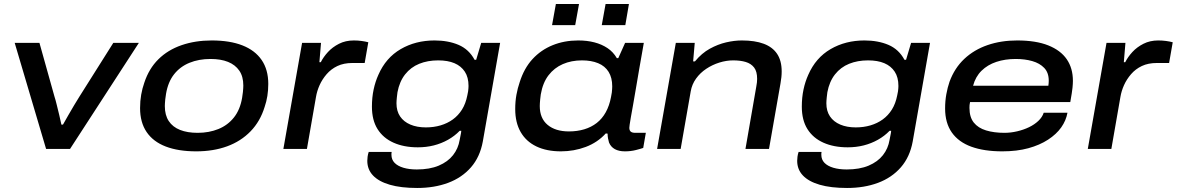

<svg xmlns="http://www.w3.org/2000/svg" viewBox="-20 -740 5847 954"><path d="M209 0 53 -527H176L251 -259Q256 -244 262 -219Q268 -194 274.5 -168Q281 -142 285 -121H293Q304 -141 318.5 -166Q333 -191 348 -216.5Q363 -242 374 -259L543 -527H670L328 0Z M955 12Q866 12 803.5 -12Q741 -36 708.5 -84Q676 -132 676 -203Q676 -238 681.5 -269.5Q687 -301 697 -329Q720 -399 767 -445.5Q814 -492 882 -515.5Q950 -539 1032 -539Q1122 -539 1184.5 -514.5Q1247 -490 1280 -442Q1313 -394 1313 -323Q1313 -292 1308.5 -263.5Q1304 -235 1295 -209Q1273 -137 1225 -87.5Q1177 -38 1108.5 -13Q1040 12 955 12ZM962 -80Q1019 -80 1065.5 -99Q1112 -118 1142.5 -156.5Q1173 -195 1183 -254Q1186 -272 1187 -283Q1188 -294 1188.5 -301.5Q1189 -309 1189 -315Q1189 -360 1169 -389Q1149 -418 1113 -432.5Q1077 -447 1026 -447Q968 -447 921.5 -428Q875 -409 845 -371Q815 -333 805 -274Q802 -257 801 -245.5Q800 -234 799.5 -226.5Q799 -219 799 -213Q799 -168 818.5 -138.5Q838 -109 874.5 -94.5Q911 -80 962 -80Z M1388 0 1481 -527H1575L1567 -431H1574Q1587 -457 1609.5 -481.5Q1632 -506 1664.5 -522.5Q1697 -539 1738 -539Q1758 -539 1776.5 -536.5Q1795 -534 1810 -530L1792 -427H1731Q1688 -427 1656.5 -412Q1625 -397 1603 -371.5Q1581 -346 1568 -317Q1555 -288 1550 -258L1505 0Z M2053 194Q1972 194 1917 178Q1862 162 1833.5 132Q1805 102 1805 59Q1805 50 1806.5 38.5Q1808 27 1812 15H1926Q1925 20 1925 23Q1925 26 1925 29Q1925 53 1940.5 69Q1956 85 1984.5 93.5Q2013 102 2051 102Q2115 102 2160 83Q2205 64 2231 31Q2257 -2 2264 -45Q2266 -57 2268.5 -68Q2271 -79 2272 -90H2264Q2239 -64 2206 -45.5Q2173 -27 2135.5 -17.5Q2098 -8 2056 -8Q1987 -8 1935.5 -31Q1884 -54 1856 -98.5Q1828 -143 1828 -210Q1828 -256 1836.5 -295.5Q1845 -335 1860 -368Q1897 -453 1971 -496Q2045 -539 2139 -539Q2207 -539 2258.5 -517Q2310 -495 2338 -443H2346L2371 -527H2465L2379 -37Q2365 40 2320 91.5Q2275 143 2206.5 168.5Q2138 194 2053 194ZM2096 -107Q2135 -107 2169 -117Q2203 -127 2230 -146.5Q2257 -166 2275.5 -195.5Q2294 -225 2302 -266Q2305 -278 2306 -286.5Q2307 -295 2307.5 -301.5Q2308 -308 2308 -313Q2308 -356 2289.5 -384Q2271 -412 2238 -426Q2205 -440 2157 -440Q2105 -440 2063 -423Q2021 -406 1993 -370.5Q1965 -335 1955 -282Q1953 -267 1952 -257Q1951 -247 1950.5 -240Q1950 -233 1950 -227Q1950 -188 1968 -161.5Q1986 -135 2019 -121Q2052 -107 2096 -107Z M2767 12Q2696 12 2645 -12.5Q2594 -37 2567 -84Q2540 -131 2540 -198Q2540 -236 2546 -269Q2552 -302 2562 -331Q2584 -401 2626 -446.5Q2668 -492 2726 -515.5Q2784 -539 2853 -539Q2897 -539 2933.5 -529.5Q2970 -520 2998.5 -501Q3027 -482 3045 -451H3052L3086 -527H3179L3157 -402Q3147 -343 3139 -296.5Q3131 -250 3125 -215.5Q3119 -181 3114.5 -157Q3110 -133 3108.5 -120Q3107 -107 3107 -105Q3107 -92 3114 -86Q3121 -80 3137 -80H3189L3176 -5Q3165 -1 3139.5 5.5Q3114 12 3085 12Q3055 12 3035 1Q3015 -10 3006 -32Q3003 -42 3001 -53Q2999 -64 2999 -76L2990 -77Q2949 -32 2890.5 -10Q2832 12 2767 12ZM2807 -87Q2848 -87 2883 -97.5Q2918 -108 2945 -129Q2972 -150 2990 -182.5Q3008 -215 3016 -258Q3019 -271 3020 -280.5Q3021 -290 3021.5 -297.5Q3022 -305 3022 -311Q3022 -354 3004 -383Q2986 -412 2952 -426Q2918 -440 2872 -440Q2819 -440 2776.5 -421.5Q2734 -403 2705.5 -366Q2677 -329 2667 -271Q2665 -257 2664 -246Q2663 -235 2662.5 -227.5Q2662 -220 2662 -213Q2662 -152 2701 -119.5Q2740 -87 2807 -87ZM2723 -615 2742 -720H2857L2838 -615ZM2970 -615 2989 -720H3105L3087 -615Z M3245 0 3338 -527H3432L3424 -435H3433Q3467 -476 3507 -498Q3547 -520 3588 -529.5Q3629 -539 3666 -539Q3731 -539 3775 -522.5Q3819 -506 3841.5 -472Q3864 -438 3864 -385Q3864 -371 3862.5 -356.5Q3861 -342 3858 -325L3801 0H3684L3738 -311Q3740 -321 3741 -330.5Q3742 -340 3742 -348Q3742 -385 3727 -404.5Q3712 -424 3685.5 -432Q3659 -440 3623 -440Q3589 -440 3554 -429Q3519 -418 3489 -398Q3459 -378 3438.5 -349.5Q3418 -321 3412 -286L3362 0Z M4189 194Q4108 194 4053 178Q3998 162 3969.5 132Q3941 102 3941 59Q3941 50 3942.5 38.5Q3944 27 3948 15H4062Q4061 20 4061 23Q4061 26 4061 29Q4061 53 4076.5 69Q4092 85 4120.5 93.5Q4149 102 4187 102Q4251 102 4296 83Q4341 64 4367 31Q4393 -2 4400 -45Q4402 -57 4404.5 -68Q4407 -79 4408 -90H4400Q4375 -64 4342 -45.5Q4309 -27 4271.5 -17.5Q4234 -8 4192 -8Q4123 -8 4071.5 -31Q4020 -54 3992 -98.5Q3964 -143 3964 -210Q3964 -256 3972.5 -295.5Q3981 -335 3996 -368Q4033 -453 4107 -496Q4181 -539 4275 -539Q4343 -539 4394.5 -517Q4446 -495 4474 -443H4482L4507 -527H4601L4515 -37Q4501 40 4456 91.5Q4411 143 4342.5 168.5Q4274 194 4189 194ZM4232 -107Q4271 -107 4305 -117Q4339 -127 4366 -146.5Q4393 -166 4411.5 -195.5Q4430 -225 4438 -266Q4441 -278 4442 -286.5Q4443 -295 4443.5 -301.5Q4444 -308 4444 -313Q4444 -356 4425.5 -384Q4407 -412 4374 -426Q4341 -440 4293 -440Q4241 -440 4199 -423Q4157 -406 4129 -370.5Q4101 -335 4091 -282Q4089 -267 4088 -257Q4087 -247 4086.5 -240Q4086 -233 4086 -227Q4086 -188 4104 -161.5Q4122 -135 4155 -121Q4188 -107 4232 -107Z M4960 12Q4870 12 4806.5 -11Q4743 -34 4709.5 -81.5Q4676 -129 4676 -201Q4676 -238 4682 -271.5Q4688 -305 4698 -334Q4723 -402 4771.5 -447.5Q4820 -493 4887 -516Q4954 -539 5034 -539Q5127 -539 5188.5 -514.5Q5250 -490 5280.5 -445.5Q5311 -401 5311 -338Q5311 -325 5309 -304Q5307 -283 5298 -233H4800Q4798 -225 4797.5 -218Q4797 -211 4797 -204Q4797 -158 4818.5 -131Q4840 -104 4879.5 -92Q4919 -80 4971 -80Q5002 -80 5034 -87.5Q5066 -95 5093 -108Q5120 -121 5139.5 -139.5Q5159 -158 5166 -180H5284Q5277 -141 5253 -107Q5229 -73 5187.5 -46Q5146 -19 5089.5 -3.5Q5033 12 4960 12ZM4815 -314H5189Q5190 -321 5190.5 -327Q5191 -333 5191 -339Q5191 -379 5168.5 -402.5Q5146 -426 5109 -436.5Q5072 -447 5027 -447Q4974 -447 4930.5 -432.5Q4887 -418 4857 -388.5Q4827 -359 4815 -314Z M5385 0 5478 -527H5572L5564 -431H5571Q5584 -457 5606.5 -481.5Q5629 -506 5661.5 -522.5Q5694 -539 5735 -539Q5755 -539 5773.5 -536.5Q5792 -534 5807 -530L5789 -427H5728Q5685 -427 5653.5 -412Q5622 -397 5600 -371.5Q5578 -346 5565 -317Q5552 -288 5547 -258L5502 0Z"/></svg>

Font: Archivo Expanded Medium
Style: Italic
Weight: 500
Width: 7
Italic angle: -10°
Designer: Hector Gatti
Foundry: Omnibus-Type
Version: Version 2.001